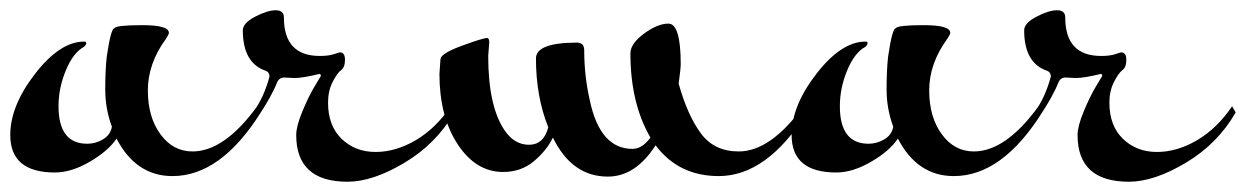

<svg xmlns="http://www.w3.org/2000/svg" viewBox="-20 -317 2427 374"><path d="M203 -262Q206 -268 257.5 -268Q309 -268 309 -253Q309 -250 303 -241Q268 -193 268 -141Q268 -89 292.5 -55.5Q317 -22 355 -22Q417 -22 481 -110L488 -98Q410 26 316 26Q245 26 207 -47Q191 -23 155 -2Q119 19 87 19Q0 19 0 -54Q0 -111 48.5 -173.5Q97 -236 144 -236Q148 -236 148 -233Q148 -230 144 -226Q123 -215 108.5 -180.5Q94 -146 94 -110Q94 -37 150 -37Q166 -37 180.5 -45.5Q195 -54 198 -70Q185 -105 185 -143Q185 -181 188 -207Q196 -262 203 -262Z M553 -165 534 -166Q524 -166 520 -157Q508 -127 482 -89L474 -100Q494 -127 505 -168Q505 -176 498 -179Q453 -194 453 -258Q453 -272 477 -284.5Q501 -297 517 -297Q533 -297 533 -283Q533 -208 603 -208Q620 -208 630.5 -211.5Q641 -215 642 -215Q652 -215 652 -200.5Q652 -186 644.5 -180.5Q637 -175 628 -157.5Q619 -140 619 -117Q619 -72 645.5 -46.5Q672 -21 711.5 -21Q751 -21 790 -44Q829 -67 858 -110L865 -98Q830 -37 768 0Q706 37 657 37Q557 37 557 -54Q557 -71 569 -100Q581 -129 593 -149L605 -169Q605 -173 602 -173Q570 -165 553 -165Z M933 -234 931 -208Q931 -110 963 -63Q982 -35 1010.5 -35Q1039 -35 1048 -69Q1024 -129 1024 -203Q1024 -234 1104 -234Q1118 -234 1118 -219Q1118 -169 1129 -121Q1149 -27 1212 -27Q1231 -27 1247 -49Q1208 -116 1208 -213Q1208 -232 1234.5 -251.5Q1261 -271 1282 -271Q1306 -271 1306 -192Q1306 -184 1302 -154Q1319 -93 1345 -57.5Q1371 -22 1419 -22Q1481 -22 1545 -110L1552 -98Q1474 26 1380 26Q1302 26 1257 -34Q1218 27 1164 27Q1094 27 1057 -49Q1045 -24 1020 -3Q995 18 960 18Q907 18 871.5 -36Q836 -90 836 -173L838 -202Q839 -213 880 -228Q921 -243 929 -243Q933 -243 933 -234Z M1725 -262Q1728 -268 1779.5 -268Q1831 -268 1831 -253Q1831 -250 1825 -241Q1790 -193 1790 -141Q1790 -89 1814.5 -55.5Q1839 -22 1877 -22Q1939 -22 2003 -110L2010 -98Q1932 26 1838 26Q1767 26 1729 -47Q1713 -23 1677 -2Q1641 19 1609 19Q1522 19 1522 -54Q1522 -111 1570.5 -173.5Q1619 -236 1666 -236Q1670 -236 1670 -233Q1670 -230 1666 -226Q1645 -215 1630.5 -180.5Q1616 -146 1616 -110Q1616 -37 1672 -37Q1688 -37 1702.5 -45.5Q1717 -54 1720 -70Q1707 -105 1707 -143Q1707 -181 1710 -207Q1718 -262 1725 -262Z M2075 -165 2056 -166Q2046 -166 2042 -157Q2030 -127 2004 -89L1996 -100Q2016 -127 2027 -168Q2027 -176 2020 -179Q1975 -194 1975 -258Q1975 -272 1999 -284.5Q2023 -297 2039 -297Q2055 -297 2055 -283Q2055 -208 2125 -208Q2142 -208 2152.5 -211.5Q2163 -215 2164 -215Q2174 -215 2174 -200.5Q2174 -186 2166.5 -180.5Q2159 -175 2150 -157.5Q2141 -140 2141 -117Q2141 -72 2167.5 -46.5Q2194 -21 2233.5 -21Q2273 -21 2312 -44Q2351 -67 2380 -110L2387 -98Q2352 -37 2290 0Q2228 37 2179 37Q2079 37 2079 -54Q2079 -71 2091 -100Q2103 -129 2115 -149L2127 -169Q2127 -173 2124 -173Q2092 -165 2075 -165Z"/></svg>

Font: Mr Bedfort
Style: Regular
Weight: 400
Designer: Alejandro Paul
Foundry: Alejandro Paul
Version: Version 1.000